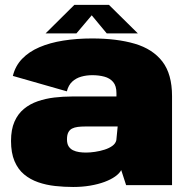

<svg xmlns="http://www.w3.org/2000/svg" viewBox="-20 -756 768 784"><path d="M279 7.5Q315.5 7.5 348 2Q380.5 -3.5 406.8 -13.2Q433 -23 450.5 -35.5Q468 -48 475 -61.5L495 0H682.5V-363.5Q682.5 -453.5 643 -504.8Q603.5 -556 530.2 -577.5Q457 -599 356 -599Q293 -599 238.2 -590.2Q183.5 -581.5 141 -563.2Q98.5 -545 70.5 -516Q42.5 -487 32.5 -446L253 -383Q259.5 -408.5 275 -422.8Q290.5 -437 311.8 -443Q333 -449 357 -449Q383.5 -449 406 -443Q428.5 -437 442 -421.2Q455.5 -405.5 455.5 -375.5V-362H274Q237.5 -362 201.8 -357.8Q166 -353.5 134 -342.5Q102 -331.5 77.5 -311.2Q53 -291 39 -259Q25 -227 25 -180.5Q25 -132 39.2 -98.2Q53.5 -64.5 78.5 -43.8Q103.5 -23 136 -11.8Q168.5 -0.5 205.2 3.5Q242 7.5 279 7.5ZM331 -133Q317 -133 303.2 -135Q289.5 -137 278.2 -142.5Q267 -148 260.2 -158.5Q253.5 -169 253.5 -187Q253.5 -205 259 -215.5Q264.5 -226 274.2 -231Q284 -236 297.8 -237.8Q311.5 -239.5 327.5 -239.5H460.5L455 -183.5Q452 -170 439 -160.5Q426 -151 407.2 -145Q388.5 -139 368.2 -136Q348 -133 331 -133ZM166 -619.5H292L354.5 -693.5L416 -619.5H543L425 -736H283.5Z"/></svg>

Font: Anybody UltraCondensed Thin Black
Style: Regular
Weight: 900
Version: Version 1.111